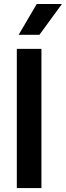

<svg xmlns="http://www.w3.org/2000/svg" viewBox="-20 -955 334 975"><path d="M65.4 -707H190.4V0H65.4ZM74.7 -778.3 166.5 -934.6H294.4L180.2 -778.3Z"/></svg>

Font: Wanted Sans SemiBold
Style: Regular
Weight: 600
Designer: Original Design by Kil Hyung-jin and Kang Hanbin, Wanted Lab, Inc; Hangeul from Source Han Sans by Jang Soo-young and Ka
Foundry: Wanted Lab, Inc.
Version: Version 1.003